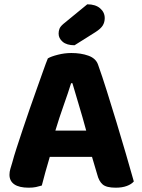

<svg xmlns="http://www.w3.org/2000/svg" viewBox="-20 -861 660 891"><path d="M407 -133H211Q200 -97 190.5 -62Q181 -27 174 0Q161 4 147 7Q133 10 113 10Q69 10 46.5 -5.5Q24 -21 24 -50Q24 -64 28 -77Q32 -90 37 -107Q44 -134 57 -174Q70 -214 85.5 -260.5Q101 -307 118 -356Q135 -405 151 -449.5Q167 -494 180 -531Q193 -568 202 -590Q217 -599 248.5 -607Q280 -615 311 -615Q356 -615 390.5 -602.5Q425 -590 435 -561Q454 -508 476 -438Q498 -368 520.5 -294Q543 -220 564 -148Q585 -76 601 -19Q590 -6 568.5 2Q547 10 517 10Q474 10 456.5 -5Q439 -20 431 -52ZM310 -475Q296 -430 275.5 -372.5Q255 -315 237 -255H380Q363 -318 345.5 -375.5Q328 -433 316 -475ZM385 -841Q423 -841 444.5 -822.5Q466 -804 466 -777Q466 -758 457 -743Q448 -728 423 -712L326 -651Q290 -651 271 -667Q252 -683 252 -705Q252 -717 256 -727.5Q260 -738 274 -750Z"/></svg>

Font: Baloo 2
Style: Bold
Weight: 700
Designer: Sarang Kulkarni and Ek Type
Foundry: Ek Type
Version: Version 1.640;hotconv 1.0.111;makeotfexe 2.5.65597; ttfautoh